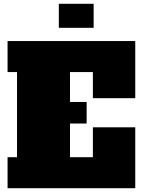

<svg xmlns="http://www.w3.org/2000/svg" viewBox="-20 -995 753 1015"><path d="M20 0V-164H70V-614H20V-778H695V-476H471V-614H350V-456H438V-342H350V-164H471V-322H695V0ZM291 -848V-975H475V-848Z"/></svg>

Font: Alfa Slab One
Style: Regular
Weight: 400
Designer: JM Sole
Foundry: JM Sole
Version: Version 2.000